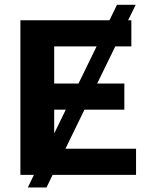

<svg xmlns="http://www.w3.org/2000/svg" viewBox="-20 -745 640 818"><path d="M204.1 0 178.2 53.7H98.6L124.5 0H66.9V-658.7H446.3L478.5 -724.6H558.1L525.9 -658.7H539.6V-547.4H471.2L394 -389.2H509.8V-277.8H339.8L258.8 -111.3H559.6V0ZM210.9 -389.2H314.5L391.6 -547.4H210.9ZM210.9 -176.3 260.3 -277.8H210.9Z"/></svg>

Font: Liberation Mono
Style: Bold
Weight: 700
Monospace: yes
Designer: Steve Matteson
Foundry: Ascender Corporation
Version: Version 2.1.5